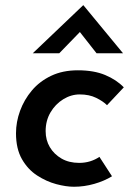

<svg xmlns="http://www.w3.org/2000/svg" viewBox="-20 -700 510 732"><path d="M407 -28Q378 -10 339.5 1Q301 12 262 12Q232 12 194.5 2Q157 -8 121.5 -31Q86 -54 63.5 -93.5Q41 -133 41 -192Q41 -235 56.5 -277.5Q72 -320 101.5 -355Q131 -390 175 -411Q219 -432 277 -432Q338 -432 381 -414Q424 -396 452 -367L388 -299Q373 -314 346.5 -327Q320 -340 284 -340Q251 -340 221 -321.5Q191 -303 172.5 -271.5Q154 -240 154 -200Q154 -166 170 -139Q186 -112 214.5 -95.5Q243 -79 282 -79Q304 -79 323.5 -85Q343 -91 359 -102ZM348 -497 275 -590 304 -598 206 -497H105L297 -680H298L449 -497Z"/></svg>

Font: Josefin Sans Thin SemiBold
Style: Italic
Weight: 600
Italic angle: -7°
Version: Version 2.000